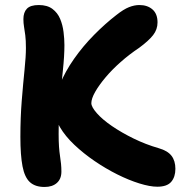

<svg xmlns="http://www.w3.org/2000/svg" viewBox="-20 -731 722 763"><path d="M605 11Q576 11 534 -2Q492 -15 446 -38Q400 -61 356 -91Q312 -121 275.5 -155.5Q239 -190 218 -226Q197 -262 197 -295Q197 -344 218 -395.5Q239 -447 274.5 -497.5Q310 -548 354 -592.5Q398 -637 442 -671Q471 -694 492.5 -702.5Q514 -711 534 -711Q566 -711 586 -693.5Q606 -676 606 -642Q606 -614 588.5 -591.5Q571 -569 533 -541Q494 -515 459.5 -484.5Q425 -454 399 -423Q373 -392 358 -365.5Q343 -339 343 -321Q343 -306 365 -281Q387 -256 425 -230Q463 -204 511 -180.5Q559 -157 611 -142Q646 -132 661.5 -112Q677 -92 677 -60Q677 -28 660.5 -8.5Q644 11 605 11ZM157 12Q120 12 99 -7Q78 -26 69.5 -70Q61 -114 61 -187Q61 -264 66.5 -332Q72 -400 77.5 -453.5Q83 -507 83 -540Q83 -571 80.5 -590.5Q78 -610 75.5 -624.5Q73 -639 73 -655Q73 -682 87 -696.5Q101 -711 134 -711Q168 -711 188.5 -695.5Q209 -680 219 -656Q229 -632 232.5 -604Q236 -576 236 -552Q236 -509 230 -452.5Q224 -396 218.5 -331Q213 -266 213 -199Q213 -169 214.5 -148Q216 -127 218.5 -111Q221 -95 222.5 -80Q224 -65 224 -49Q224 -20 206 -4Q188 12 157 12Z"/></svg>

Font: Shantell Sans
Style: Bold
Weight: 700
Designer: Stephen Nixon, Anya Danilova, Shantell Martin
Foundry: Arrow Type
Version: Version 1.011;[c5ecc13dd]